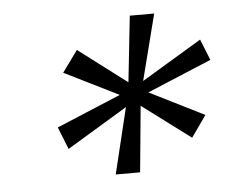

<svg xmlns="http://www.w3.org/2000/svg" viewBox="-37 -773 543 455"><g transform="rotate(-5 234.5 -546.0)"><path d="M345 -732 305 -575 448 -661 468 -611 315 -547 445 -482 409 -431 294 -517 279 -360H221L259 -517L115 -430L94 -483L247 -547L118 -611L155 -662L270 -575L287 -732Z"/></g></svg>

Font: Poppins Light
Style: Italic
Weight: 300
Italic angle: -10°
Designer: Ninad Kale (Devanagari), Jonny Pinhorn (Latin)
Foundry: Indian Type Foundry
Version: Version 3.200;PS 1.000;hotconv 16.6.54;makeotf.lib2.5.65590